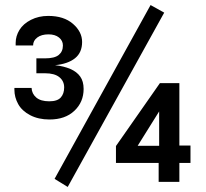

<svg xmlns="http://www.w3.org/2000/svg" viewBox="-20 -720 817 760"><path d="M198 -462Q233 -458 258.5 -447Q284 -436 297.5 -417Q311 -398 311 -368Q311 -316 274.5 -281.5Q238 -247 176 -247Q132 -247 99.5 -264Q67 -281 52 -308Q37 -335 37 -365Q37 -368 37 -372H105Q106 -349 123.5 -334Q141 -319 175 -319Q207 -319 220.5 -334Q234 -349 234 -374Q234 -399 215 -414.5Q196 -430 158 -430H124V-489H158Q196 -489 212.5 -502.5Q229 -516 229 -540Q229 -559 213.5 -571.5Q198 -584 172 -584Q144 -584 127.5 -571.5Q111 -559 111 -540H42Q42 -545 42 -550Q42 -577 57 -601.5Q72 -626 102.5 -641.5Q133 -657 171 -657Q233 -657 269 -625.5Q305 -594 305 -554Q305 -512 277 -489.5Q249 -467 198 -462ZM576 -700 630 -670 248 20 196 -12ZM608 0V-75H439V-142L613 -391H690V-144H734V-75H690V0ZM525 -143H610V-279Z"/></svg>

Font: Syne Med Modified
Style: Regular
Weight: 500
Designer: Lucas Descroix
Foundry: Bonjour Monde
Version: Version 2.200